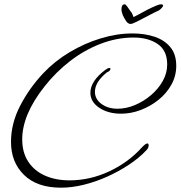

<svg xmlns="http://www.w3.org/2000/svg" viewBox="-20 -805 837 890"><path d="M263 65Q152 65 91.5 6Q31 -53 31 -147Q31 -233 73.5 -315Q116 -397 181 -466Q234 -522 302.5 -563Q371 -604 446.5 -627Q522 -650 594 -650Q651 -650 697 -634.5Q743 -619 770 -586Q797 -553 797 -500Q797 -453 774.5 -412.5Q752 -372 714.5 -342Q677 -312 632 -295Q587 -278 541 -278Q481 -278 440 -305.5Q399 -333 399 -375Q399 -429 468 -481Q480 -490 487 -490Q492 -490 492 -486Q492 -476 476 -470Q420 -425 420 -379Q420 -346 450 -323.5Q480 -301 525 -301Q565 -301 605.5 -318Q646 -335 680 -364Q714 -393 734.5 -429.5Q755 -466 755 -506Q755 -571 711 -601Q667 -631 599 -631Q522 -631 446.5 -602Q371 -573 305 -522Q239 -471 187 -405Q83 -274 83 -159Q83 -98 111 -55.5Q139 -13 188.5 9Q238 31 302 31Q397 31 486 -10.5Q575 -52 638 -122Q655 -140 663 -140Q669 -140 669 -131Q669 -119 658 -108Q624 -72 577 -41Q530 -10 476.5 14Q423 38 368 51.5Q313 65 263 65ZM558 -785Q563 -785 569.5 -775Q576 -765 587 -750Q592 -745 594 -738.5Q596 -732 599 -726Q616 -734 642 -748.5Q668 -763 684 -770Q692 -774 705.5 -779.5Q719 -785 726 -785Q736 -785 736 -779Q736 -775 729.5 -768Q723 -761 717 -757Q695 -747 667 -732Q639 -717 616 -705.5Q593 -694 586 -694Q574 -694 565.5 -706Q557 -718 549 -735Q547 -742 545 -748.5Q543 -755 543 -762Q543 -785 558 -785Z"/></svg>

Font: Alex Brush
Style: Regular
Weight: 400
Designer: Robert E. Leuschke
Foundry: Robert E. Leuschke
Version: Version 1.111; ttfautohint (v1.8.4.7-5d5b)